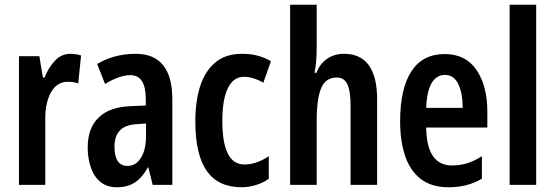

<svg xmlns="http://www.w3.org/2000/svg" viewBox="-20 -780 2341 810"><path d="M277 -553Q287 -553 298 -551.5Q309 -550 322 -546L310 -428Q292 -435 266 -435Q221 -435 196 -392Q171 -349 171 -279V0H60V-543H146L161 -453H168Q184 -494 211.5 -523.5Q239 -553 277 -553Z M552 -553Q630 -553 668.5 -504.5Q707 -456 707 -362V0H624L606 -74H604Q581 -32 550 -11Q519 10 474 10Q430 10 402.5 -13.5Q375 -37 362.5 -75.5Q350 -114 350 -157Q350 -240 396.5 -284.5Q443 -329 530 -332L595 -335V-362Q595 -463 530 -463Q485 -463 423 -426L390 -510Q462 -553 552 -553ZM555 -256Q463 -251 463 -161Q463 -80 518 -80Q553 -80 574.5 -114Q596 -148 596 -207V-259Z M999 10Q901 10 852.5 -58.5Q804 -127 804 -268Q804 -354 825 -418Q846 -482 889.5 -517.5Q933 -553 1001 -553Q1038 -553 1067.5 -545Q1097 -537 1123 -522L1091 -431Q1048 -456 1009 -456Q965 -456 941.5 -408.5Q918 -361 918 -269Q918 -86 1011 -86Q1061 -86 1114 -121V-26Q1089 -8 1058.5 1Q1028 10 999 10Z M1316 -574Q1316 -519 1307 -473H1315Q1330 -512 1360.5 -532.5Q1391 -553 1431 -553Q1502 -553 1536.5 -504Q1571 -455 1571 -362V0H1459V-333Q1459 -396 1445.5 -424.5Q1432 -453 1401 -453Q1354 -453 1335 -408.5Q1316 -364 1316 -269V0H1204V-760H1316Z M1856 -552Q1945 -552 1990.5 -484.5Q2036 -417 2036 -309V-242H1778Q1780 -82 1887 -82Q1920 -82 1950 -91Q1980 -100 2013 -121V-26Q1952 10 1873 10Q1800 10 1755 -25Q1710 -60 1689 -122.5Q1668 -185 1668 -268Q1668 -406 1715.5 -479Q1763 -552 1856 -552ZM1857 -464Q1822 -464 1801.5 -430.5Q1781 -397 1778 -325H1932Q1932 -386 1913.5 -425Q1895 -464 1857 -464Z M2242 0H2130V-760H2242Z"/></svg>

Font: Noto Sans Lao UI ExtCond SemBd
Style: Regular
Weight: 600
Width: 2
Designer: Monotype Design Team
Foundry: Monotype Imaging Inc.
Version: Version 2.000; ttfautohint (v1.8.4.7-5d5b)